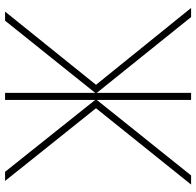

<svg xmlns="http://www.w3.org/2000/svg" viewBox="-28 -726 754 737"><g transform="rotate(-90 348.5 -357.0)"><path d="M302 -365 23 -714H58L334 -368V-714H361V-368L638 -714H673L392 -365L687 0H652L361 -362V0H334V-362L44 0H9Z"/></g></svg>

Font: Noto Sans Display Thin
Style: Regular
Weight: 250
Designer: Monotype Design Team
Foundry: Monotype Imaging Inc.
Version: Version 1.900